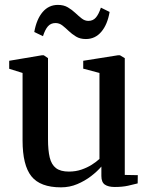

<svg xmlns="http://www.w3.org/2000/svg" viewBox="-20 -774 626 804"><path d="M460.5 9Q433.5 9 419 -1Q404.5 -11 404.5 -37V-76.5Q387.5 -56.5 361.5 -36.5Q335.5 -16.5 303.5 -3Q271.5 10.5 235.5 10.5Q148.5 10.5 111.5 -35.8Q74.5 -82 74.5 -186V-468.5L18.5 -486V-519.5L155 -542.5H163.5L181 -530.5V-191Q181 -144.5 188.2 -114.5Q195.5 -84.5 214.5 -70Q233.5 -55.5 268.5 -55.5Q297 -55.5 321 -63.8Q345 -72 364 -84Q383 -96 396.5 -108.5V-468.5L328.5 -486.5V-519.5L473.5 -542.5H482.5L502.5 -530.5V-41.5L557 -40.5L556.5 -6Q539.5 -1.5 515.8 3.8Q492 9 460.5 9ZM123.5 -640Q133 -693.5 158.5 -723.5Q184 -753.5 222.5 -753.5Q247 -753.5 264.2 -743.2Q281.5 -733 295.2 -720Q309 -707 322 -696.8Q335 -686.5 350 -686.5Q369.5 -686.5 381.5 -700.5Q393.5 -714.5 402.5 -742L439 -724Q430 -671 404.2 -640.8Q378.5 -610.5 339.5 -610.5Q315.5 -610.5 298.5 -620.8Q281.5 -631 268 -644Q254.5 -657 241.5 -667.2Q228.5 -677.5 212.5 -677.5Q192.5 -677.5 180.5 -663.5Q168.5 -649.5 160 -622.5Z"/></svg>

Font: Merriweather 72pt Medium
Style: Regular
Weight: 500
Version: Version 2.100